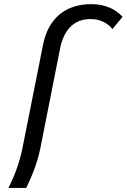

<svg xmlns="http://www.w3.org/2000/svg" viewBox="-20 -717 618 937"><path d="M178.2 0Q168.5 50.3 150.6 99.9Q132.8 149.4 107.9 200.2H21Q46.9 149.4 64 99.6Q81.1 49.8 90.8 0L190.9 -502.9Q201.7 -553.2 223.1 -589.8Q244.6 -626.5 274.9 -650.1Q305.2 -673.8 343.5 -685.3Q381.8 -696.8 426.8 -696.8Q453.1 -696.8 475.8 -691.9Q498.5 -687 517.6 -678.5Q536.6 -669.9 551.8 -658.7Q566.9 -647.5 578.1 -634.8L528.8 -575.2Q511.7 -597.2 484.1 -610.6Q456.5 -624 421.9 -624Q395 -624 371.3 -616Q347.7 -607.9 328.6 -590.8Q309.6 -573.7 295.7 -547.1Q281.7 -520.5 273.9 -483.9Z"/></svg>

Font: Code New Roman
Style: Italic
Weight: 400
Italic angle: -11°
Monospace: yes
Designer: Sam Radian
Foundry: Code New Roman
Version: Version 1.508 October 19, 2014